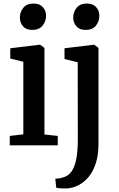

<svg xmlns="http://www.w3.org/2000/svg" viewBox="-20 -819 671 1082"><path d="M35 0V-53L111.5 -62V-471L38 -489V-547L203.5 -567H206L230.5 -549V-61L305.5 -53V0ZM161 -650.5Q127 -650.5 109.5 -671.2Q92 -692 92 -719.5Q92 -751 111.2 -775Q130.5 -799 169 -799H170Q204 -799 221.8 -778.5Q239.5 -758 239.5 -730.5Q239.5 -699 220.2 -674.8Q201 -650.5 162 -650.5ZM356 243Q347.5 243 335 242.8Q322.5 242.5 311.8 241.5Q301 240.5 297 239L291.5 188.5Q298.5 188.5 313.5 186.2Q328.5 184 345 177.5Q373 167 389 138.2Q405 109.5 411.8 66.2Q418.5 23 418.5 -32.5L418 -468L343.5 -486.5V-547L508.5 -567H511L535 -549V-7.5Q535 54.5 520 100.8Q505 147 479.5 177.8Q454 208.5 422 224.8Q390 241 356 243ZM461.5 -650.5Q427.5 -650.5 410 -671.2Q392.5 -692 392.5 -719.5Q392.5 -751 411.8 -775Q431 -799 469.5 -799H470.5Q504.5 -799 522.2 -778.5Q540 -758 540 -730.5Q540 -699 520.8 -674.8Q501.5 -650.5 462.5 -650.5Z"/></svg>

Font: Merriweather 20pt SemiBold
Style: Regular
Weight: 600
Version: Version 2.100